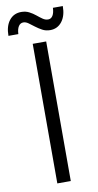

<svg xmlns="http://www.w3.org/2000/svg" viewBox="-131 -913 485 955"><g transform="rotate(-10 112.0 -435.5)"><path d="M78 0V-705H146V0ZM176 -757Q154 -757 136.5 -766.5Q119 -776 104 -787.5Q89 -799 76 -808.5Q63 -818 50 -818Q35 -818 26 -804Q17 -790 16 -765H-34Q-34 -814 -11.5 -842.5Q11 -871 49 -871Q71 -871 88.5 -862Q106 -853 120.5 -841Q135 -829 148 -820Q161 -811 175 -811Q190 -811 198.5 -825Q207 -839 208 -864H258Q258 -815 235.5 -786Q213 -757 176 -757Z"/></g></svg>

Font: TikTok Sans 24pt Light
Style: Regular
Weight: 300
Version: Version 4.000